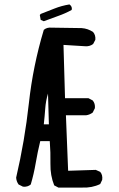

<svg xmlns="http://www.w3.org/2000/svg" viewBox="-20 -838 540 868"><path d="M244 10 225 0Q207 -45 208 -97Q209 -149 205 -200H162Q150 -151 141.5 -101Q133 -51 119 -4Q105 8 84 6L64 -4Q54 -18 53 -35Q92 -202 110.5 -371Q129 -540 178 -703Q192 -715 213 -713L349 -711Q378 -709 401 -693Q413 -679 411 -658L401 -639Q385 -627 364 -629L267 -635L274 -394H380L399 -384Q411 -370 409 -349L399 -329Q385 -319 370 -317H278L288 -66L413 -70L433 -61Q445 -47 442 -25L433 -6Q396 12 351 10ZM201 -276 197 -415Q187 -382 184.5 -347Q182 -312 178 -276ZM178 -742 164 -748 160 -770 164 -775Q195 -787 226.5 -799.5Q258 -812 294 -818Q308 -808 304 -793Q275 -777 242 -765.5Q209 -754 178 -742Z"/></svg>

Font: NaniFont Regular
Style: Regular
Weight: 400
Designer: Nanigashitei
Version: Version 1.036